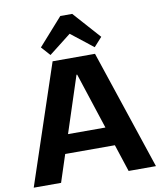

<svg xmlns="http://www.w3.org/2000/svg" viewBox="-100 -1029 931 1109"><g transform="rotate(-10 365.5 -475.0)"><path d="M241 -700H489.7L723.8 0H563.4L367.4 -599.5H363.4L167.3 0H6.9ZM188.8 -270.3H541.4V-160.1H188.8ZM188.4 -790.5 330.2 -950H400L542.3 -790.5L494.8 -737.9L321.4 -874.1H409.8L235.4 -737.9Z"/></g></svg>

Font: Pathway Extreme 8pt Thin
Style: Regular
Weight: 100
Designer: Eduardo Rodriguez Tunni
Foundry: Eduardo Rodriguez Tunni
Version: Version 1.000